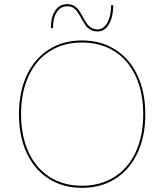

<svg xmlns="http://www.w3.org/2000/svg" viewBox="-20 -896 787 921"><path d="M71 -348Q71 -454.5 108.2 -534.5Q145.5 -614.5 214 -658.2Q282.5 -702 373 -702Q464 -702 533 -658.2Q602 -614.5 639.5 -534.2Q677 -454 677 -348Q677 -242 639.5 -162Q602 -82 533.2 -38.5Q464.5 5 373 5Q282.5 5 214 -38.5Q145.5 -82 108.2 -162Q71 -242 71 -348ZM373 -5Q462 -5 528.5 -47Q595 -89 631 -166.5Q667 -244 667 -348Q667 -452.5 631 -530.2Q595 -608 528.8 -650Q462.5 -692 373 -692Q284 -692 218.2 -650Q152.5 -608 116.8 -530.2Q81 -452.5 81 -348Q81 -244 116.8 -166.5Q152.5 -89 218.5 -47Q284.5 -5 373 -5ZM369.5 -809Q359 -828 351.2 -839.2Q343.5 -850.5 331.8 -858.2Q320 -866 303 -866Q271 -866 252.5 -838Q234 -810 234 -761H224Q224 -815 245 -845.5Q266 -876 303 -876Q322.5 -876 336 -867.5Q349.5 -859 358 -847Q366.5 -835 377.5 -814.5Q388.5 -794.5 396.8 -782.8Q405 -771 418 -763Q431 -755 449 -755Q467.5 -755 482 -769.8Q496.5 -784.5 504.8 -810.8Q513 -837 513 -871H523Q523 -834 513.8 -805.2Q504.5 -776.5 487.8 -760.8Q471 -745 449 -745Q428 -745 413.5 -753.8Q399 -762.5 390 -775.2Q381 -788 369.5 -809Z"/></svg>

Font: HK Grotesk Thin
Style: Regular
Weight: 100
Designer: Alfredo Marco Pradil
Foundry: Hanken Design Co.
Version: Version 3.001